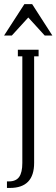

<svg xmlns="http://www.w3.org/2000/svg" viewBox="-22 -925 278 945"><path d="M98.1 -904.8H136.2L235.8 -750H198.2L117.2 -838.9L36.1 -750H-2ZM87.9 -647.9H65.9V-680.2H168V-647.9H146V-123Q146 0 26.9 0H12.2V-32.2H22Q56.6 -32.2 72.3 -54.2Q87.9 -76.2 87.9 -123Z"/></svg>

Font: Margherita Light
Style: Regular
Weight: 300
Designer: James Puckett
Foundry: Dunwich Type Founders
Version: Version 1.008;hotconv 1.0.109;makeotfexe 2.5.65596